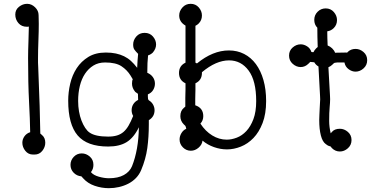

<svg xmlns="http://www.w3.org/2000/svg" viewBox="-20 -773 2002 1005"><path d="M182 -694Q182 -684 182.5 -673Q183 -662 183 -648Q183 -631 182.5 -607.5Q182 -584 181 -559.5Q180 -535 179.5 -511Q179 -487 179 -469Q179 -456 179 -444.5Q179 -433 180 -423Q185 -305 187.5 -219.5Q190 -134 191 -74L200 -66Q217 -52 217 -26Q217 -3 201.5 16.5Q186 36 161 36H153Q128 36 112.5 16.5Q97 -3 97 -26Q97 -44 108 -59.5Q119 -75 138 -81Q137 -147 132 -241.5Q127 -336 127 -469Q127 -488 127.5 -510Q128 -532 129 -558L131 -634Q130 -633 120 -633Q93 -633 76.5 -652Q60 -671 60 -697Q60 -722 79.5 -737.5Q99 -753 122 -753Q145 -753 163.5 -735Q182 -717 182 -694Z M780 -498Q770 -488 755 -483Q753 -466 752 -443Q751 -420 751 -392Q770 -384 780.5 -369Q791 -354 791 -335Q791 -318 782 -302.5Q773 -287 754 -279Q754 -273 754 -267Q754 -261 755 -254L759 -248Q774 -239 781.5 -225Q789 -211 789 -196Q789 -162 759 -144V-122Q759 -55 751 2.5Q743 60 719 117Q709 141 691.5 159Q674 177 651.5 188.5Q629 200 603 206Q577 212 550 212Q512 212 475.5 199.5Q439 187 415 160L406 150Q382 148 365.5 131Q349 114 349 90Q349 66 366 48Q383 30 408 30Q431 30 450 46.5Q469 63 469 90Q469 112 456 128Q469 144 497.5 152Q526 160 550 160Q598 160 628.5 143Q659 126 671 97Q705 12 707 -107Q681 -53 643.5 -29.5Q606 -6 546 -6Q436 -6 386.5 -64Q337 -122 337 -246Q337 -290 347.5 -335Q358 -380 381.5 -416Q405 -452 442.5 -475Q480 -498 534 -498Q563 -498 586.5 -493Q610 -488 629.5 -478.5Q649 -469 665.5 -454Q682 -439 698 -418Q699 -438 700 -456Q701 -474 703 -491Q689 -505 683 -514Q677 -523 677 -540Q677 -563 693.5 -582Q710 -601 737 -601Q764 -601 780.5 -582Q797 -563 797 -540Q797 -518 780 -498ZM675 -358 663 -378Q645 -407 615.5 -426.5Q586 -446 530 -446Q495 -446 469 -430Q443 -414 425 -387Q407 -360 398 -323.5Q389 -287 389 -245Q389 -216 393.5 -190Q398 -164 406.5 -142Q415 -120 426 -103.5Q437 -87 449 -79Q479 -58 546 -58Q573 -58 592.5 -64Q612 -70 626.5 -82.5Q641 -95 653 -115.5Q665 -136 677 -166Q669 -180 669 -196Q669 -214 678 -228Q687 -242 703 -250L702 -282L688 -292Q671 -312 671 -335Q671 -351 675 -358Z M1020 -650Q1012 -642 1003 -638V-445L1011 -441Q1094 -509 1178 -509Q1222 -509 1258 -490.5Q1294 -472 1319.5 -437.5Q1345 -403 1359 -354Q1373 -305 1373 -244Q1373 -177 1354.5 -129Q1336 -81 1306.5 -50.5Q1277 -20 1240.5 -5.5Q1204 9 1168 9Q1134 9 1100 -3Q1066 -15 1040 -37Q1038 -16 1019.5 0Q1001 16 979 16Q955 16 937.5 -1.5Q920 -19 920 -43Q920 -60 929.5 -76Q939 -92 955 -99Q952 -113 949.5 -115Q947 -117 942 -122Q924 -140 924 -165Q924 -193 942 -208L950 -215V-260Q950 -274 950.5 -284.5Q951 -295 951 -303V-310V-337Q917 -353 917 -391Q917 -429 951 -445V-639Q918 -658 918 -692Q918 -715 935 -734Q952 -753 978 -753Q1004 -753 1020.5 -734Q1037 -715 1037 -692Q1037 -667 1020 -650ZM1037 -395V-391Q1037 -353 1003 -337V-310V-302Q1003 -294 1002.5 -282Q1002 -270 1002 -254V-222Q1044 -208 1044 -165Q1044 -142 1029 -126Q1055 -86 1091 -64Q1127 -42 1167 -42Q1192 -42 1219.5 -52.5Q1247 -63 1269.5 -87Q1292 -111 1306.5 -149.5Q1321 -188 1321 -244Q1321 -350 1281.5 -403.5Q1242 -457 1179 -457Q1111 -457 1037 -395Z M1727 -626Q1713 -612 1693 -609Q1693 -592 1693.5 -573.5Q1694 -555 1695 -535Q1708 -530 1718.5 -520Q1729 -510 1734 -497L1791 -498Q1796 -498 1797 -497L1799 -500Q1816 -517 1841 -517Q1864 -517 1883 -500.5Q1902 -484 1902 -458Q1902 -432 1883 -415Q1864 -398 1841 -398Q1822 -398 1804.5 -411Q1787 -424 1783 -446H1745Q1740 -445 1737.5 -445Q1735 -445 1732.5 -444.5Q1730 -444 1727.5 -442Q1725 -440 1719 -434Q1711 -426 1699 -421L1707 -278Q1707 -273 1707.5 -267Q1708 -261 1708 -254Q1708 -237 1705.5 -211Q1703 -185 1703 -140Q1703 -109 1711 -75L1717 -82Q1731 -99 1759 -99Q1782 -99 1801 -82.5Q1820 -66 1820 -40Q1820 -14 1801 3Q1782 20 1759 20Q1735 20 1717 2L1711 -6L1705 -8Q1701 -9 1699 -10Q1697 -11 1695 -12L1685 -19Q1668 -31 1659.5 -64Q1651 -97 1651 -145Q1651 -158 1652 -174.5Q1653 -191 1653.5 -207Q1654 -223 1655 -235.5Q1656 -248 1656 -253Q1656 -260 1655.5 -265.5Q1655 -271 1655 -276L1647 -425Q1633 -433 1625 -447L1604 -449L1595 -440Q1577 -422 1554 -422Q1531 -422 1512 -439Q1493 -456 1493 -482Q1493 -508 1512 -524.5Q1531 -541 1554 -541Q1571 -541 1587.5 -530.5Q1604 -520 1610 -501Q1611 -500 1621 -500Q1625 -510 1635 -520L1643 -527Q1642 -554 1641.5 -579.5Q1641 -605 1641 -628Q1625 -644 1625 -669Q1625 -694 1642.5 -711.5Q1660 -729 1685 -729Q1711 -729 1727.5 -710Q1744 -691 1744 -668Q1744 -643 1727 -626Z"/></svg>

Font: Nelagoney
Style: Regular
Weight: 400
Designer: Kanati
Foundry: Kanati and Michael Everson
Version: Version 2.000